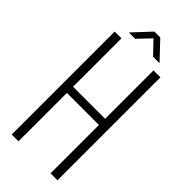

<svg xmlns="http://www.w3.org/2000/svg" viewBox="-266 -879 923 923"><g transform="rotate(45 195.5 -417.5)"><path d="M195 -809 134 -745H91L175 -835H215L300 -745H256ZM304 -329H86V0H40V-700H86V-371H304V-700H351V0H304Z"/></g></svg>

Font: Bebas Neue Book
Style: Regular
Weight: 400
Designer: Ryoichi Tsunekawa
Foundry: Ryoichi Tsunekawa
Version: Version 001.003